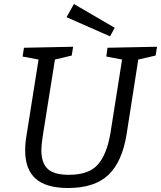

<svg xmlns="http://www.w3.org/2000/svg" viewBox="-20 -932 806 961"><path d="M766 -698 759 -654 672 -634 614 -262Q592 -123 523 -57Q454 9 321 9Q211 9 158.5 -37.5Q106 -84 106 -179Q106 -217 113 -256L173 -634L93 -649L100 -693L346 -698L339 -654L255 -634L194 -251Q187 -206 187 -181Q187 -116 219 -86.5Q251 -57 325 -57Q424 -57 469.5 -108Q515 -159 533 -267L591 -634L512 -649L518 -693ZM554 -793 531 -750 313 -846 350 -912Z"/></svg>

Font: Bitter Pro
Style: Italic
Weight: 400
Italic angle: -9°
Designer: Sol Matas, and Bitter project Authors
Foundry: Sol Matas
Version: Version 1.010